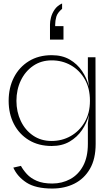

<svg xmlns="http://www.w3.org/2000/svg" viewBox="-20 -831 623 1110"><path d="M282 259Q186 259 133 224.5Q80 190 57 138L101 128Q114 152 135.5 175.5Q157 199 192.5 214.5Q228 230 282 230Q339 230 386 204.5Q433 179 460.5 128Q488 77 488 1V-116L494 -167Q482 -120 454 -79Q426 -38 382.5 -12.5Q339 13 279 13Q203 13 147 -21Q91 -55 60.5 -114Q30 -173 30 -248Q30 -324 60.5 -383.5Q91 -443 147 -477.5Q203 -512 279 -512Q340 -512 383.5 -486.5Q427 -461 454.5 -420Q482 -379 494 -332L488 -382V-500H532L533 1Q533 88 500 145Q467 202 410.5 230.5Q354 259 282 259ZM279 -482Q218 -482 172 -450.5Q126 -419 100.5 -366Q75 -313 75 -248Q75 -185 100 -132Q125 -79 171 -47.5Q217 -16 278 -16Q339 -16 389 -44.5Q439 -73 469.5 -125Q500 -177 500 -248Q500 -321 470 -373Q440 -425 390 -453.5Q340 -482 279 -482ZM339 -811V-780Q312 -757 305.5 -734Q299 -711 299 -688V-680H347V-602H269V-689Q269 -708 275 -731Q281 -754 296 -776Q311 -798 339 -811Z"/></svg>

Font: Panamera Light
Style: Regular
Weight: 300
Designer: Bastien Sozeau
Foundry: NBR — Bastien Sozeau
Version: Version 3.002; ttfautohint (v1.8.4.7-5d5b);gftools[0.9.33]